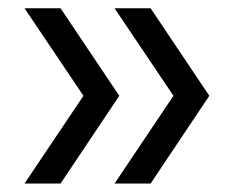

<svg xmlns="http://www.w3.org/2000/svg" viewBox="-20 -514 588 466"><path d="M39.5 -68.5 182.5 -281.5 39.5 -494H127L269.5 -281.5L127 -68.5ZM258 -68.5 401 -281.5 258 -494H345.5L488 -281.5L345.5 -68.5Z"/></svg>

Font: Encode Sans SemiExpanded
Style: Regular
Weight: 400
Width: 6
Designer: Multiple Designers
Foundry: Impallari Type
Version: Version 3.002